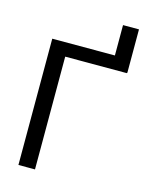

<svg xmlns="http://www.w3.org/2000/svg" viewBox="-129 -963 809 1044"><g transform="rotate(15 275.5 -441.0)"><path d="M521 -881.8H431.2V-710.9H78.6V0H171.9V-634.8H519V-637.2H521Z"/></g></svg>

Font: Bert Sans
Style: Regular
Weight: 400
Designer: Christian Robertson (Google), Cristiano Sobral
Foundry: Google, Cristiano Sobral
Version: Version 3.101